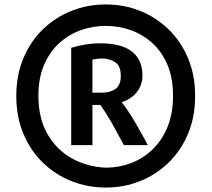

<svg xmlns="http://www.w3.org/2000/svg" viewBox="-20 -775 949 860"><path d="M854 -345Q854 -438 822.5 -513.5Q791 -589 735.5 -643Q680 -697 608 -726Q536 -755 454 -755Q372 -755 299.5 -726Q227 -697 171.5 -643Q116 -589 84.5 -513.5Q53 -438 53 -345Q53 -252 84.5 -176.5Q116 -101 171.5 -47Q227 7 299.5 36Q372 65 454 65Q536 65 608 36Q680 7 735.5 -47Q791 -101 822.5 -176.5Q854 -252 854 -345ZM755 -346Q755 -267 730.5 -207Q706 -147 663.5 -106Q621 -65 567 -44.5Q513 -24 454 -24Q373 -27 304 -64.5Q235 -102 193.5 -173Q152 -244 152 -346Q152 -425 177 -483.5Q202 -542 244.5 -581Q287 -620 341 -639.5Q395 -659 454 -659Q513 -659 567 -639.5Q621 -620 663.5 -581Q706 -542 730.5 -483.5Q755 -425 755 -346ZM642 -125Q616 -175 583 -231Q550 -287 519 -325V-316Q563 -327 590.5 -359.5Q618 -392 618 -437Q618 -507 571 -544Q524 -581 429 -581Q396 -581 362 -575.5Q328 -570 299 -561V-125H394V-305H430Q456 -268 483 -220Q510 -172 535 -125ZM521 -435Q521 -394 497.5 -377Q474 -360 439 -360H394V-508Q402 -510 414 -511.5Q426 -513 439 -513Q469 -513 495 -497Q521 -481 521 -435Z"/></svg>

Font: Repo Bold
Style: Bold
Weight: 700
Designer: Stefan Peev
Foundry: Context Ltd
Version: Version 1.502